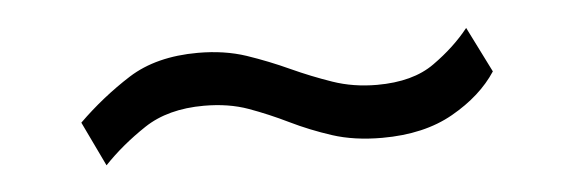

<svg xmlns="http://www.w3.org/2000/svg" viewBox="-25 -466 607 202"><g transform="rotate(-5 278.0 -364.5)"><path d="M495 -372Q479 -347.5 448.2 -330Q417.5 -312.5 373 -312.5Q343.5 -312.5 320.5 -320Q297.5 -327.5 277 -337.5Q256.5 -347.5 235.8 -355Q215 -362.5 189 -362.5Q151 -362.5 125.8 -345.8Q100.5 -329 81.5 -309L59 -356Q84.5 -381 114 -399.8Q143.5 -418.5 187.5 -418.5Q215.5 -418.5 238.5 -410.8Q261.5 -403 282.8 -393.2Q304 -383.5 325.8 -376Q347.5 -368.5 372.5 -368.5Q410.5 -368.5 433.2 -384.8Q456 -401 471 -420Z"/></g></svg>

Font: Public Sans Thin Light
Style: Regular
Weight: 300
Version: Version 1.007